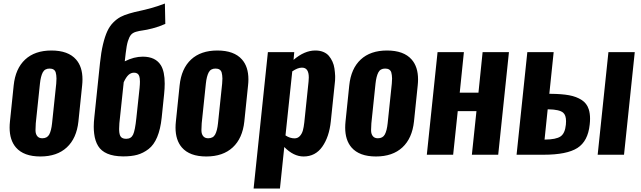

<svg xmlns="http://www.w3.org/2000/svg" viewBox="-20 -872 3613 1082"><path d="M218.3 -92.8Q246.1 -92.8 257.6 -114.3Q269 -135.7 273.4 -177.2L296.9 -400.9Q298.3 -417 298.3 -429.7Q297.9 -450.2 293.9 -463.9Q287.1 -485.4 259.8 -485.6Q232.4 -485.8 220.9 -463.9Q209.5 -441.9 205.1 -400.9L181.6 -177.2Q180.2 -158.2 180.2 -142.1Q180.2 -138.7 180.2 -134.8Q180.7 -116.2 190.2 -104.5Q199.7 -92.8 218.3 -92.8ZM69.8 -41Q34.2 -82.5 34.2 -152.8Q34.2 -169.4 36.1 -187.5L57.1 -390.6Q66.9 -485.4 121.6 -536.4Q176.3 -587.4 270 -587.4Q364.3 -587.4 408.7 -536.6Q444.8 -495.6 444.8 -424.8Q444.8 -408.7 442.9 -390.6L421.9 -187.5Q411.6 -92.3 356.4 -41.3Q301.3 9.8 207.5 9.8Q113.8 9.8 69.8 -41Z M672.4 9.3Q619.6 8.8 585 -6.1Q550.3 -21 533 -49.3Q515.6 -77.6 510.7 -118.7Q508.3 -137.2 508.3 -157.7Q508.3 -183.1 511.7 -212.4L543.5 -517.1Q549.8 -577.6 560.5 -622.3Q571.3 -667 584.7 -696Q598.1 -725.1 618.4 -745.4Q638.7 -765.6 658.9 -776.4Q679.2 -787.1 709 -795.9Q738.8 -804.7 766.4 -810.3Q793.9 -815.9 834 -827.1Q874 -838.4 909.2 -852.1L911.6 -737.3Q875.5 -721.2 840.1 -712.2Q804.7 -703.1 784.9 -700.7Q765.1 -698.2 746.6 -692.9Q728 -687.5 718.3 -676Q708.5 -664.6 700.9 -640.4Q693.4 -616.2 688.5 -573.2L683.1 -526.4Q734.9 -552.7 784.7 -552.7Q856.4 -552.7 886.7 -503.9Q908.2 -468.8 908.2 -400.9Q908.2 -373.5 904.8 -340.8L891.1 -208.5Q884.3 -143.6 865.7 -99.4Q847.2 -55.2 817.4 -32.2Q787.1 -8.8 752.9 0.5Q720.2 9.3 676.8 9.3Q674.8 9.3 672.4 9.3ZM691.4 -89.8Q718.8 -89.8 730 -113.3Q741.2 -136.7 748.5 -207.5L766.6 -376.5Q768.6 -397 768.6 -412.1Q768.6 -432.6 764.6 -443.4Q757.8 -462.4 735.4 -462.4Q718.3 -462.4 704.6 -450.2Q690.9 -438 677.2 -408.7L656.7 -214.8Q651.4 -173.8 651.4 -147.9Q651.4 -143.6 651.4 -138.7Q652.3 -111.3 661.4 -100.6Q670.4 -89.8 691.4 -89.8Z M1153.3 -92.8Q1181.2 -92.8 1192.6 -114.3Q1204.1 -135.7 1208.5 -177.2L1231.9 -400.9Q1233.4 -417 1233.4 -429.7Q1232.9 -450.2 1229 -463.9Q1222.2 -485.4 1194.8 -485.6Q1167.5 -485.8 1156 -463.9Q1144.5 -441.9 1140.1 -400.9L1116.7 -177.2Q1115.2 -158.2 1115.2 -142.1Q1115.2 -138.7 1115.2 -134.8Q1115.7 -116.2 1125.2 -104.5Q1134.8 -92.8 1153.3 -92.8ZM1004.9 -41Q969.2 -82.5 969.2 -152.8Q969.2 -169.4 971.2 -187.5L992.2 -390.6Q1002 -485.4 1056.6 -536.4Q1111.3 -587.4 1205.1 -587.4Q1299.3 -587.4 1343.8 -536.6Q1379.9 -495.6 1379.9 -424.8Q1379.9 -408.7 1377.9 -390.6L1356.9 -187.5Q1346.7 -92.3 1291.5 -41.3Q1236.3 9.8 1142.6 9.8Q1048.8 9.8 1004.9 -41Z M1409.2 190.4 1489.7 -578.1H1638.2L1634.3 -534.7Q1695.8 -587.4 1756.8 -587.4H1760.3Q1784.2 -586.9 1803 -578.9Q1821.8 -570.8 1833.5 -556.9Q1845.2 -543 1853.5 -524.9Q1861.8 -506.8 1864.7 -486.3Q1867.7 -465.8 1868.7 -444.3Q1868.7 -439 1868.7 -434.1Q1868.7 -418.5 1866.7 -403.3L1844.2 -188Q1835 -100.1 1796.1 -45.2Q1757.3 9.8 1690.9 9.8Q1634.3 9.8 1582 -43.5L1557.6 190.4ZM1640.1 -92.3Q1657.7 -92.3 1669.7 -105.2Q1681.6 -118.2 1686.8 -136.7Q1691.9 -155.3 1694.8 -181.6L1718.8 -411.6Q1720.2 -424.3 1720.2 -435.1Q1720.2 -490.7 1682.6 -490.7Q1681.2 -490.7 1679.7 -490.7Q1656.7 -490.2 1627 -469.7L1588.9 -108.9Q1613.8 -92.3 1640.1 -92.3Z M2109.4 -92.8Q2137.2 -92.8 2148.7 -114.3Q2160.2 -135.7 2164.6 -177.2L2188 -400.9Q2189.5 -417 2189.5 -429.7Q2189 -450.2 2185.1 -463.9Q2178.2 -485.4 2150.9 -485.6Q2123.5 -485.8 2112.1 -463.9Q2100.6 -441.9 2096.2 -400.9L2072.8 -177.2Q2071.3 -158.2 2071.3 -142.1Q2071.3 -138.7 2071.3 -134.8Q2071.8 -116.2 2081.3 -104.5Q2090.8 -92.8 2109.4 -92.8ZM1960.9 -41Q1925.3 -82.5 1925.3 -152.8Q1925.3 -169.4 1927.2 -187.5L1948.2 -390.6Q1958 -485.4 2012.7 -536.4Q2067.4 -587.4 2161.1 -587.4Q2255.4 -587.4 2299.8 -536.6Q2335.9 -495.6 2335.9 -424.8Q2335.9 -408.7 2334 -390.6L2313 -187.5Q2302.7 -92.3 2247.6 -41.3Q2192.4 9.8 2098.6 9.8Q2004.9 9.8 1960.9 -41Z M2385.3 0 2445.8 -578.1H2594.2L2570.8 -349.6H2676.3L2699.7 -578.1H2848.1L2787.6 0H2639.2L2665 -245.6H2559.6L2533.7 0Z M2891.1 0 2951.7 -578.1H3100.1L3075.7 -343.3H3083Q3146 -342.8 3187.3 -335.2Q3228.5 -327.6 3257.8 -308.6Q3287.1 -290 3297.9 -255.9Q3305.2 -233.4 3305.2 -202.6Q3305.2 -187.5 3303.2 -169.9Q3293.5 -76.2 3233.9 -38.1Q3174.3 0 3043.5 0ZM3048.8 -85.4H3051.3Q3113.3 -85.9 3138.7 -103Q3164.1 -120.1 3168.9 -169.4Q3169.9 -179.7 3169.9 -188.5Q3169.9 -223.6 3153.3 -237.3Q3132.3 -254.9 3071.3 -255.9H3066.4ZM3348.1 0 3408.7 -578.1H3557.1L3496.6 0Z"/></svg>

Font: Oswald
Style: Demi-Bold
Weight: 600
Designer: Vernon Adams
Foundry: Vernon Adams
Version: 3.0; ttfautohint (v0.94.23-7a4d-dirty) -l 8 -r 50 -G 200 -x 